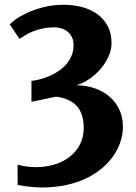

<svg xmlns="http://www.w3.org/2000/svg" viewBox="-20 -640 584 822"><path d="M55.2 65.4Q111.8 79.6 163.3 74.2Q214.8 68.8 253.7 47.6Q292.5 26.4 315.4 -9.5Q338.4 -45.4 338.4 -92.8Q338.4 -101.6 337.4 -114Q336.4 -126.5 332.8 -140.1Q329.1 -153.8 321.8 -167.7Q314.5 -181.6 301.3 -193.4Q288.1 -205.1 268.1 -213.9Q248 -222.7 219.7 -226.1L114.7 -204.1V-293.9Q127.9 -294.9 146.5 -299.3Q165 -303.7 185.1 -311.8Q205.1 -319.8 224.9 -332Q244.6 -344.2 260 -360.8Q275.4 -377.4 285.2 -398.7Q294.9 -419.9 294.9 -446.8Q294.9 -467.3 287.4 -481.7Q279.8 -496.1 268.1 -505.4Q256.3 -514.6 241.9 -518.8Q227.5 -522.9 213.9 -522.9Q184.6 -522.9 161.6 -517.8Q138.7 -512.7 120.6 -505.4Q102.5 -498 88.6 -489.5Q74.7 -481 63.5 -473.6L21.5 -535.6Q28.3 -543 47.1 -556.9Q65.9 -570.8 95.7 -584.7Q125.5 -598.6 165.5 -609.1Q205.6 -619.6 254.4 -619.6Q291 -619.6 327.1 -610.8Q363.3 -602.1 392.3 -582.5Q421.4 -563 439.5 -531.5Q457.5 -500 457.5 -455.1Q457.5 -426.8 444.8 -398.4Q432.1 -370.1 411.1 -345.5Q390.1 -320.8 363 -302.2Q335.9 -283.7 307.6 -274.9Q350.6 -274.4 387 -261.5Q423.3 -248.5 450 -225.3Q476.6 -202.1 491.5 -169.7Q506.3 -137.2 506.3 -97.7Q506.3 -59.1 491.9 -22.2Q477.5 14.6 450.4 46.9Q423.3 79.1 384 104.2Q344.7 129.4 294.7 144.3Q244.6 159.2 184.6 162.1Q124.5 165 55.7 151.9Q55.7 128.9 55.4 108.6Q55.2 88.4 55.2 65.4Z"/></svg>

Font: Merriweather
Style: Heavy
Weight: 900
Version: Version 1.003